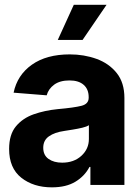

<svg xmlns="http://www.w3.org/2000/svg" viewBox="-20 -783 591 813"><path d="M199.7 10.3Q121.6 10.3 70.1 -30.5Q18.6 -71.3 18.6 -152.3Q18.6 -213.4 47.4 -248Q76.2 -282.7 122.8 -299.1Q169.4 -315.4 223.6 -320.8Q294.4 -327.1 325 -335Q355.5 -342.8 355.5 -369.1V-371.6Q355.5 -405.3 334.2 -423.8Q313 -442.4 274.4 -442.4Q233.9 -442.4 209.5 -424.6Q185.1 -406.7 177.7 -379.4L37.6 -390.6Q53.2 -465.3 115 -509Q176.8 -552.7 275.4 -552.7Q335.9 -552.7 388.7 -533.7Q441.4 -514.6 474.1 -473.9Q506.8 -433.1 506.8 -368.2V0H362.8V-76.2H358.9Q338.9 -37.6 299.6 -13.7Q260.3 10.3 199.7 10.3ZM243.2 -94.2Q293 -94.2 324.7 -123.3Q356.4 -152.3 356.4 -194.8V-252.9Q347.2 -246.6 328.6 -242.2Q310.1 -237.8 289.1 -234.4Q268.1 -231 252 -228.5Q211.4 -222.7 187.3 -205.8Q163.1 -189 163.1 -157.2Q163.1 -126 185.5 -110.1Q208 -94.2 243.2 -94.2ZM224.6 -613.8 292.5 -762.7H431.2L329.6 -613.8Z"/></svg>

Font: Inter Tight
Style: Bold
Weight: 700
Designer: Rasmus Andersson
Foundry: rsms
Version: Version 3.004; ttfautohint (v1.8.4.7-5d5b)